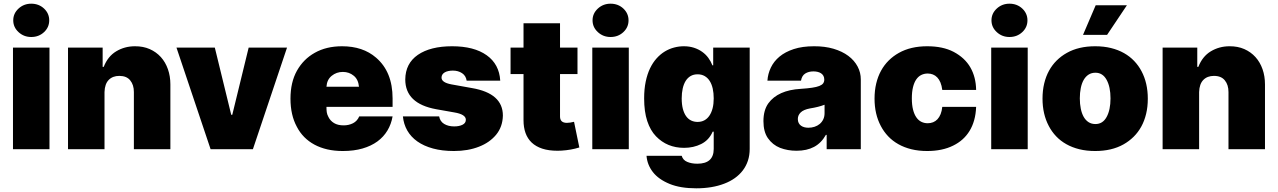

<svg xmlns="http://www.w3.org/2000/svg" viewBox="-20 -801 6860 1031"><path d="M245.7 0H49.7V-545.5H245.7ZM147.7 -602.3Q108 -602.3 79.5 -628.6Q51.1 -654.8 51.1 -691.8Q51.1 -728.7 79.5 -755Q108 -781.2 147.7 -781.2Q188.6 -781.2 216.6 -755Q244.3 -728.7 244.3 -691.8Q244.3 -654.5 216.6 -628.6Q188.6 -602.3 147.7 -602.3Z M894.9 0H698.9V-306.8Q698.9 -345.5 679.3 -369.3Q660.2 -393.5 620.7 -393.5Q585.2 -393.5 563.9 -372Q542.6 -350.5 541.2 -306.8V0H345.2V-545.5H531.2V-441.8H536.9Q558.9 -498.2 603.7 -525.2Q649.1 -552.6 704.5 -552.6Q748.6 -552.9 783.7 -537.5Q818.9 -522 843.8 -494.5Q868.6 -467 881.7 -429.3Q894.9 -391.7 894.9 -348Z M1338.1 0H1110.8L927.6 -545.5H1133.5L1221.6 -184.7H1227.3L1315.3 -545.5H1521.3Z M1821 9.9Q1775.6 9.9 1737.4 1.1Q1699.2 -7.8 1668.3 -24.5Q1637.4 -41.2 1613.6 -65.3Q1589.8 -89.5 1573.9 -120.4Q1539.8 -183.2 1539.8 -271.3Q1539.8 -359.4 1574.6 -421.5Q1609.7 -483.7 1670.1 -517.4Q1732.2 -552.6 1816.8 -552.6Q1928.6 -552.6 1999.3 -491.5Q2088.1 -415.5 2088.1 -272.7V-227.3H1733Q1733 -210.2 1734.7 -198.2Q1736.5 -186.1 1743.6 -172.9Q1753.6 -152.3 1773.8 -140.1Q1794 -127.8 1825.3 -127.8Q1853 -127.8 1875.5 -139.2Q1898.1 -150.6 1909.1 -176.1H2088.1Q2081 -134.6 2060.5 -100.3Q2040.1 -66.1 2006.6 -41.5Q1973 -17 1926.7 -3.6Q1880.3 9.9 1821 9.9ZM1907.7 -335.2Q1903.8 -375 1879.3 -394.5Q1854.8 -414.8 1821 -414.8Q1786.9 -414.8 1761 -393.8Q1735.4 -372.9 1733 -335.2Z M2417.6 9.9Q2354 9.9 2304.9 -3.6Q2255.7 -17 2221.1 -41.5Q2186.4 -66.1 2166.9 -100.3Q2147.4 -134.6 2143.5 -176.1H2338.1Q2343 -148.8 2365.1 -135.5Q2387.1 -122.2 2419 -122.2Q2445.7 -122.2 2463.4 -131Q2481.5 -139.9 2481.5 -158Q2481.5 -187.1 2419 -197.4L2322.4 -214.5Q2156.2 -244.7 2156.2 -374.3Q2157 -460.2 2223.7 -506.4Q2291.2 -552.6 2407.7 -552.6Q2525.9 -552.6 2593.4 -504.3Q2660.9 -456.3 2666.2 -367.9H2485.8Q2481.9 -394.2 2461.3 -408Q2440.3 -421.9 2411.9 -421.9Q2399.1 -421.9 2388 -419.6Q2376.8 -417.3 2368.4 -412.5Q2360.1 -407.7 2355.5 -400.7Q2350.9 -393.8 2350.9 -384.2Q2350.9 -358 2403.4 -348L2514.2 -328.1Q2680.4 -299.7 2680.4 -180.4Q2679 -119.7 2643.8 -77.1Q2608.7 -35.2 2552.6 -13.5Q2493.3 9.9 2417.6 9.9Z M2973.7 8.5Q2926.5 8.5 2892 -2.8Q2857.6 -14.2 2835.2 -35.3Q2812.9 -56.5 2802 -86.8Q2791.2 -117.2 2791.2 -155.2V-403.4H2721.6V-545.5H2791.2V-676.1H2987.2V-545.5H3081V-403.4H2987.2V-175.4Q2987.2 -141.3 3024.1 -141.3Q3040.1 -141.3 3062.5 -147L3090.9 -9.2Q3047.2 4.6 2995.7 7.8Z M3356.5 0H3160.5V-545.5H3356.5ZM3258.5 -602.3Q3218.8 -602.3 3190.3 -628.6Q3161.9 -654.8 3161.9 -691.8Q3161.9 -728.7 3190.3 -755Q3218.8 -781.2 3258.5 -781.2Q3299.4 -781.2 3327.4 -755Q3355.1 -728.7 3355.1 -691.8Q3355.1 -654.5 3327.4 -628.6Q3299.4 -602.3 3258.5 -602.3Z M3718.8 210.2Q3633.9 210.2 3576.3 186.8Q3516.3 162.3 3485.8 122.9Q3455.3 83.5 3451.7 35.5H3640.6Q3647 58.6 3670.1 68.2Q3693.2 78.1 3724.4 78.1Q3812.5 78.1 3812.5 -1.4V-93.8H3806.8Q3787.3 -48.7 3745.4 -27.7Q3704.2 -7.1 3653.4 -7.1Q3562.5 -7.1 3502.5 -69.2Q3472.3 -100.5 3455.6 -150.9Q3438.9 -201.3 3438.9 -272.7Q3438.9 -322.4 3447.3 -362.6Q3455.6 -402.7 3470.5 -433.8Q3485.4 -464.8 3505.7 -487.4Q3525.9 -509.9 3549.5 -524.3Q3573.2 -538.7 3599.3 -545.6Q3625.4 -552.6 3652 -552.6Q3681.8 -552.6 3706.5 -544.6Q3731.2 -536.6 3750.5 -522.7Q3769.9 -508.9 3783.6 -490.2Q3797.2 -471.6 3805.4 -450.3H3809.7V-545.5H4005.7V-1.4Q4005.7 33 3996.1 62Q3986.5 90.9 3968.6 114.3Q3950.6 137.8 3925.6 155.5Q3900.6 173.3 3869.7 185Q3804.7 210.2 3718.8 210.2ZM3725.9 -146.3Q3746.1 -146.3 3762.1 -154.8Q3778.1 -163.4 3789.2 -179.7Q3800.4 -196 3806.5 -219.5Q3812.5 -242.9 3812.5 -272.7Q3812.5 -301.5 3807.2 -325.3Q3801.8 -349.1 3791 -366.1Q3780.2 -383.2 3763.8 -392.6Q3747.5 -402 3725.9 -402Q3704.5 -402 3688.6 -392.8Q3672.6 -383.5 3661.9 -366.5Q3651.3 -349.4 3646 -325.6Q3640.6 -301.8 3640.6 -272.7Q3640.6 -240.4 3646.8 -216.6Q3653.1 -192.8 3664.2 -177.2Q3675.4 -161.6 3691.2 -153.9Q3707 -146.3 3725.9 -146.3Z M4257.1 8.5Q4209.5 8.5 4168.7 -7.1Q4128.6 -23.1 4103.3 -59.3Q4079.5 -93.8 4079.5 -150.6Q4079.5 -209.2 4105.8 -246.1Q4157.3 -316.8 4279.8 -323.9Q4316.1 -326.3 4340.4 -329.9Q4364.7 -333.5 4379.4 -339.3Q4394.2 -345.2 4400.2 -353.5Q4406.2 -361.9 4406.2 -373.6Q4406.2 -385.3 4401.6 -393.6Q4397 -402 4389 -407.3Q4381 -412.6 4370.4 -415.1Q4359.7 -417.6 4348 -417.6Q4322.1 -417.6 4304 -406.2Q4285.9 -394.9 4281.2 -367.9H4100.9Q4103.3 -404.5 4119.3 -438Q4135.3 -471.6 4165.8 -497Q4196.4 -522.4 4242.4 -537.5Q4288.4 -552.6 4350.9 -552.6Q4409.4 -552.9 4456.1 -539.1Q4502.8 -525.2 4535.3 -500.9Q4567.8 -476.6 4585.2 -443.7Q4602.6 -410.9 4602.3 -373.6V0H4419V-76.7H4414.8Q4390.3 -33 4351.4 -12.3Q4312.5 8.5 4257.1 8.5ZM4321 -115.1Q4338.1 -115.1 4353.9 -120.2Q4369.7 -125.4 4381.6 -135.3Q4393.5 -145.2 4400.6 -159.8Q4407.7 -174.4 4407.7 -193.2V-238.6Q4376.1 -226.2 4329.5 -218.8Q4295.1 -212.4 4279.7 -197.4Q4264.2 -182.5 4264.2 -161.9Q4264.2 -149.5 4268.8 -140.6Q4273.4 -131.7 4281.2 -126.1Q4289.1 -120.4 4299.4 -117.7Q4309.7 -115.1 4321 -115.1Z M4958.8 9.9Q4912.6 9.9 4873.9 0.4Q4835.2 -9.2 4804 -26.8Q4772.7 -44.4 4749.3 -69.1Q4725.9 -93.8 4709.9 -124.3Q4676.1 -187.9 4676.1 -271.3Q4676.1 -315.3 4685.2 -353Q4694.2 -390.6 4711.1 -421.3Q4728 -452.1 4752.1 -476Q4776.3 -500 4806.8 -517Q4870 -552.6 4958.8 -552.6Q5043 -552.6 5100.5 -522.7Q5160.9 -490.8 5190.7 -438.9Q5220.5 -387.1 5221.6 -318.2H5039.8Q5036.9 -341.3 5030 -358Q5023.1 -374.6 5012.8 -385.3Q5002.5 -396 4989.5 -401.1Q4976.6 -406.2 4961.6 -406.2Q4942.8 -406.2 4927 -398.4Q4911.2 -390.6 4900 -374.3Q4888.8 -358 4882.6 -332.7Q4876.4 -307.5 4876.4 -272.7Q4876.4 -237.6 4882.8 -212.4Q4889.2 -187.1 4900.6 -170.8Q4911.9 -154.5 4927.6 -146.8Q4943.2 -139.2 4961.6 -139.2Q4976.9 -139.2 4990.4 -144.5Q5003.9 -149.9 5014 -160.7Q5024.1 -171.5 5030.9 -188.2Q5037.6 -204.9 5039.8 -227.3H5221.6Q5220.2 -188.2 5211.1 -155.9Q5202.1 -123.6 5186.1 -97.7Q5170.1 -71.7 5148.1 -52.2Q5126.1 -32.7 5098.4 -19.2Q5040.1 9.9 4958.8 9.9Z M5498.6 0H5302.6V-545.5H5498.6ZM5400.6 -602.3Q5360.8 -602.3 5332.4 -628.6Q5304 -654.8 5304 -691.8Q5304 -728.7 5332.4 -755Q5360.8 -781.2 5400.6 -781.2Q5441.4 -781.2 5469.5 -755Q5497.2 -728.7 5497.2 -691.8Q5497.2 -654.5 5469.5 -628.6Q5441.4 -602.3 5400.6 -602.3Z M5860.8 9.9Q5814.6 9.9 5775.9 0.4Q5737.2 -9.2 5706 -26.8Q5674.7 -44.4 5651.3 -69.1Q5627.8 -93.8 5611.9 -124.3Q5578.1 -187.9 5578.1 -271.3Q5578.1 -315.3 5587.2 -353Q5596.2 -390.6 5613.1 -421.3Q5630 -452.1 5654.1 -476Q5678.3 -500 5708.8 -517Q5772 -552.6 5860.8 -552.6Q5907.3 -552.6 5946 -543Q5984.7 -533.4 6015.8 -515.8Q6046.9 -498.2 6070.3 -473.5Q6093.8 -448.9 6109.7 -418.7Q6143.5 -355.1 6143.5 -271.3Q6143.5 -226.9 6134.4 -189.5Q6125.4 -152 6108.5 -121.3Q6091.6 -90.6 6067.3 -66.6Q6043 -42.6 6012.8 -25.6Q5949.6 9.9 5860.8 9.9ZM5862.2 -134.9Q5901.6 -134.9 5922.2 -172.6Q5943.2 -210.6 5943.2 -272.7Q5943.2 -334.5 5922.2 -372.5Q5901.3 -410.5 5862.2 -410.5Q5841.3 -410.5 5825.5 -400.4Q5809.7 -390.3 5799.2 -372Q5788.7 -353.7 5783.6 -328.3Q5778.4 -302.9 5778.4 -272.7Q5778.4 -242.9 5783.6 -217.5Q5788.7 -192.1 5799 -173.8Q5809.3 -155.5 5825.1 -145.2Q5840.9 -134.9 5862.2 -134.9ZM5924.7 -613.6H5795.5L5863.6 -772.7H6031.2Z M6772.7 0H6576.7V-306.8Q6576.7 -345.5 6557.2 -369.3Q6538 -393.5 6498.6 -393.5Q6463.1 -393.5 6441.8 -372Q6420.5 -350.5 6419 -306.8V0H6223V-545.5H6409.1V-441.8H6414.8Q6436.8 -498.2 6481.5 -525.2Q6527 -552.6 6582.4 -552.6Q6626.4 -552.9 6661.6 -537.5Q6696.7 -522 6721.6 -494.5Q6746.4 -467 6759.6 -429.3Q6772.7 -391.7 6772.7 -348Z"/></svg>

Font: Linik Sans Black
Style: Regular
Weight: 900
Designer: Fonts by Rasmus Andersson / Changes by Cristiano Sobral with parts from Marc Monis
Foundry: rsms
Version: Version 3.020; ttfautohint (v1.6)